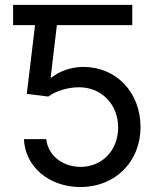

<svg xmlns="http://www.w3.org/2000/svg" viewBox="-20 -747 640 777"><path d="M515.3 -727.3H33V-645.2H121.8L88.4 -367.2L175.4 -356.2C204.9 -378.6 255.7 -394.2 300.4 -393.8C391.3 -393.5 458.1 -324.6 458.1 -230.8C458.1 -138.8 393.8 -71.7 305.8 -71.7C232.2 -71.7 174 -119 167.3 -183.9H76.7C82 -71.7 178.6 9.9 305.8 9.9C446.4 9.9 548.7 -92.7 548.7 -232.6C548.7 -373.2 450.6 -476.2 317.1 -476.2C267 -476.2 218.8 -458.1 189.3 -433.2H185L210.2 -645.2H515.3Z"/></svg>

Font: Margiela Sans Text
Style: Regular
Weight: 400
Designer: Stefan Endress, Andreas Faust
Version: Version 1.100;FEAKit 1.0